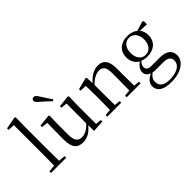

<svg xmlns="http://www.w3.org/2000/svg" viewBox="-87 -1468 2377 2377"><g transform="rotate(-45 1102.0 -279.0)"><path d="M125 0H301V-28L212 -36L210 -229V-641L213 -796L198 -805L40 -775V-748L128 -744V-229L126 -37L35 -28V0Z M699 -624C667 -672 634 -720 601 -773C580 -806 565 -818 546 -818C528 -818 511 -805 511 -784C511 -766 525 -749 556 -724C599 -687 640 -649 680 -610ZM780 9 934 0V-27L858 -35V-380L862 -511L852 -523L697 -506V-480L778 -471L777 -127C731 -73 677 -41 620 -41C555 -41 520 -78 520 -185V-380L524 -511L514 -523L357 -507V-481L440 -470L437 -186C436 -37 490 15 585 15C664 15 727 -28 778 -92Z M1441 0H1604V-28L1527 -36L1525 -229V-342C1525 -477 1473 -531 1385 -531C1319 -531 1253 -499 1185 -422L1180 -520L1167 -528L1013 -488V-462L1101 -458C1103 -408 1104 -358 1104 -289V-229L1102 -36L1019 -28V0H1264V-28L1188 -36L1186 -229V-390C1252 -457 1310 -477 1352 -477C1410 -477 1444 -443 1444 -344V-229L1442 -37L1359 -28V0Z M1899 -204C1826 -204 1781 -263 1781 -352C1781 -442 1828 -501 1900 -501C1971 -501 2019 -443 2019 -353C2019 -264 1971 -204 1899 -204ZM1899 -174C2019 -174 2095 -245 2095 -352C2095 -397 2082 -436 2058 -466L2176 -462V-516L2159 -527L2034 -488C2003 -515 1956 -531 1900 -531C1779 -531 1704 -460 1704 -352C1704 -284 1734 -230 1787 -200C1735 -158 1714 -123 1714 -84C1714 -42 1736 -12 1782 2C1714 34 1679 73 1679 128C1679 205 1737 260 1887 260C2072 260 2171 168 2171 75C2171 -9 2114 -58 1993 -58H1847C1792 -58 1770 -82 1770 -116C1770 -144 1782 -163 1807 -191C1833 -180 1864 -174 1899 -174ZM1802 10C1821 13 1840 14 1866 14H1989C2073 14 2100 52 2100 97C2100 169 2028 224 1889 224C1795 224 1742 186 1742 114C1742 70 1761 43 1802 10Z"/></g></svg>

Font: Noto Serif CJK KR
Style: Regular
Weight: 400
Designer: Ryoko NISHIZUKA 西塚涼子 (kana & ideographs); Frank Grießhammer (Latin, Greek & Cyrillic); Wenlong ZHANG 张文龙 (bopomofo); San
Foundry: Adobe
Version: Version 2.001;hotconv 1.1.0;makeotfexe 2.6.0